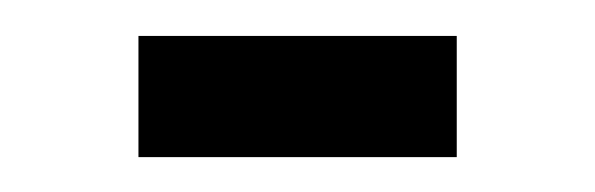

<svg xmlns="http://www.w3.org/2000/svg" viewBox="-20 -390 338 109"><path d="M58.6 -300.8V-369.6H239.3V-300.8Z"/></svg>

Font: Crushed
Style: Regular
Weight: 400
Width: 3
Designer: Astigmatic (AOETI)
Foundry: Astigmatic (AOETI)
Version: Version 001.001